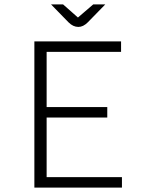

<svg xmlns="http://www.w3.org/2000/svg" viewBox="-20 -857 672 877"><path d="M137 0V-668H533V-620H193V-368H470V-320H193V-48H537V0ZM338 -734Q314 -734 293 -755L213 -837H268L336 -777L406 -837H461L381 -755Q360 -734 338 -734Z"/></svg>

Font: Atkinson Hyperlegible Mono ExtraLight
Style: Regular
Weight: 200
Monospace: yes
Designer: Elliott Scott, Megan Eiswerth, Linus Boman, Theodore Petrosky, Letters from Sweden
Foundry: Applied Design Works, Letters from Sweden
Version: Version 2.001